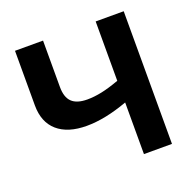

<svg xmlns="http://www.w3.org/2000/svg" viewBox="-126 -843 980 971"><g transform="rotate(-20 364.0 -357.0)"><path d="M265.6 -232.9Q164.1 -232.9 108.6 -281.2Q53.2 -329.6 53.2 -419.9V-713.9H204.1V-464.4Q204.1 -408.7 230.7 -383.1Q257.3 -357.4 313.5 -357.4Q350.6 -357.4 391.6 -366Q432.6 -374.5 487.3 -394.5V-713.9H638.2V0H487.3V-277.8Q364.3 -232.9 265.6 -232.9Z"/></g></svg>

Font: Viking Open Sans
Style: Bold
Weight: 700
Foundry: Ascender Corporation
Version: Version 2.001